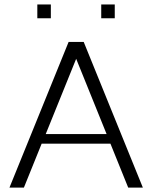

<svg xmlns="http://www.w3.org/2000/svg" viewBox="-20 -850 705 870"><path d="M22.9 0 290.9 -660H359.3L627.3 0H560.9L464.6 -238.2L508.5 -199H141.7L184.6 -238.2L88.3 0ZM170 -200 158.3 -242.4H491.9L480.2 -200L314.2 -610.6H336.1ZM149.1 -767.3V-829.9H210.4V-767.3ZM438.7 -767.3V-829.9H500V-767.3Z"/></svg>

Font: Panamera Thin
Style: Regular
Weight: 100
Designer: Bastien Sozeau
Foundry: NBR — Bastien Sozeau
Version: Version 3.003;gftools[0.9.33]